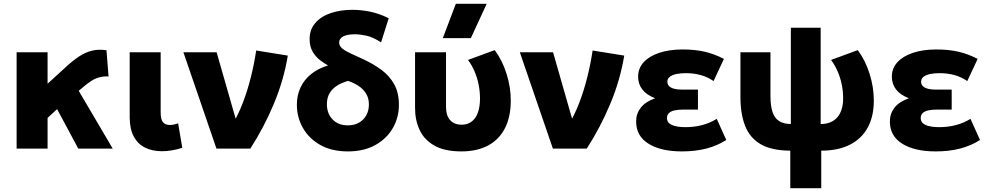

<svg xmlns="http://www.w3.org/2000/svg" viewBox="-20 -787 5228 1017"><path d="M68 0V-510H232V-343.5L330.5 -433.5Q367 -467 400.2 -488.8Q433.5 -510.5 468.2 -518.8Q503 -527 544 -521L555 -382Q527 -383.5 504.5 -377Q482 -370.5 462.2 -357.5Q442.5 -344.5 422 -327L397 -306L577 0H394.5L282.5 -209L232 -162.5V0Z M838 14Q787 14 748.5 -5Q710 -24 688.5 -64Q667 -104 667 -166.5V-510H831V-192Q831 -154.5 843.2 -139.8Q855.5 -125 879.5 -125Q889.5 -125 900.5 -127.2Q911.5 -129.5 923.5 -134L945.5 -4Q917 5 889.8 9.5Q862.5 14 838 14Z M1126.5 0 951.5 -510H1127.5L1247.5 -91L1209 -125Q1239.5 -174 1264.8 -238.8Q1290 -303.5 1308.2 -376Q1326.5 -448.5 1337 -519.5L1504.5 -492.5Q1483 -362 1430.2 -236.2Q1377.5 -110.5 1306 0Z M1822.5 15Q1737.5 15 1677.2 -18.8Q1617 -52.5 1584.8 -108.8Q1552.5 -165 1552.5 -232.5Q1552.5 -282 1571.5 -323Q1590.5 -364 1627.2 -394Q1664 -424 1717.5 -440.5Q1700.5 -449.5 1677.5 -466.5Q1654.5 -483.5 1637.2 -511.5Q1620 -539.5 1620 -580Q1620 -630.5 1650 -665.2Q1680 -700 1731.5 -717.5Q1783 -735 1847 -735Q1891 -735 1938.8 -725.5Q1986.5 -716 2039 -690.5L1998.5 -562.5Q1953.5 -591.5 1918.8 -598.5Q1884 -605.5 1863 -605.5Q1818 -605.5 1797.2 -593.8Q1776.5 -582 1776.5 -562Q1776.5 -543.5 1793 -530Q1809.5 -516.5 1839 -503.2Q1868.5 -490 1908 -471.5Q1959 -447.5 2001 -416.5Q2043 -385.5 2068 -340.8Q2093 -296 2093 -232Q2093 -164.5 2060.5 -108.2Q2028 -52 1967.5 -18.5Q1907 15 1822.5 15ZM1822.5 -123Q1856 -123 1881 -137Q1906 -151 1920 -176Q1934 -201 1934 -234Q1934 -267 1919.2 -291Q1904.5 -315 1879.8 -331.5Q1855 -348 1823.5 -358.5Q1790 -349 1764.8 -333Q1739.5 -317 1725.5 -292.8Q1711.5 -268.5 1711.5 -235.5Q1711.5 -185.5 1741.8 -154.2Q1772 -123 1822.5 -123Z M2425 15Q2336 15 2282 -15.2Q2228 -45.5 2203.2 -97.5Q2178.5 -149.5 2178.5 -215V-510H2342.5V-221.5Q2342.5 -175 2364.2 -150.8Q2386 -126.5 2425.5 -126.5Q2449.5 -126.5 2467.5 -136.2Q2485.5 -146 2497.8 -163.8Q2510 -181.5 2516.2 -207.2Q2522.5 -233 2522.5 -265Q2522.5 -303 2515.2 -339Q2508 -375 2494 -408Q2480 -441 2459 -469.5L2600.5 -521.5Q2641 -467 2663.2 -396Q2685.5 -325 2685.5 -254.5Q2685.5 -169 2655.2 -109Q2625 -49 2567 -17.2Q2509 14.5 2425 15ZM2325.5 -585 2394.5 -767H2558L2474 -585Z M2908.5 0 2733.5 -510H2909.5L3029.5 -91L2991 -125Q3021.5 -174 3046.8 -238.8Q3072 -303.5 3090.2 -376Q3108.5 -448.5 3119 -519.5L3286.5 -492.5Q3265 -362 3212.2 -236.2Q3159.5 -110.5 3088 0Z M3592 15Q3480.5 15 3415 -25.8Q3349.5 -66.5 3349.5 -144Q3349.5 -185 3374.2 -216.8Q3399 -248.5 3450 -266.5Q3404 -284.5 3382 -313.5Q3360 -342.5 3360 -381Q3360 -425.5 3389.8 -457.8Q3419.5 -490 3472.8 -507.5Q3526 -525 3595.5 -525Q3660.5 -525 3712 -513.2Q3763.5 -501.5 3814.5 -475L3759.5 -357.5Q3730 -378.5 3692.8 -389Q3655.5 -399.5 3613.5 -399.5Q3584 -399.5 3562 -394.8Q3540 -390 3527.5 -380Q3515 -370 3515 -354Q3515 -333.5 3534.8 -323Q3554.5 -312.5 3591 -312.5H3677V-206.5H3597Q3570.5 -206.5 3551.8 -202Q3533 -197.5 3523 -187.8Q3513 -178 3513 -162Q3513 -136.5 3538.8 -125Q3564.5 -113.5 3611 -113.5Q3657 -113.5 3698.5 -124.2Q3740 -135 3776.5 -157.5L3827 -45.5Q3780.5 -15.5 3722.2 -0.2Q3664 15 3592 15Z M4166 210V11Q4067 10.5 4009.5 -23Q3952 -56.5 3927 -119.8Q3902 -183 3902 -273.5V-510H4061V-280Q4061 -224.5 4072.5 -192Q4084 -159.5 4108 -145Q4132 -130.5 4169 -130V-640H4327V-130Q4356 -130 4378.2 -139.2Q4400.5 -148.5 4415.5 -166Q4430.5 -183.5 4438.2 -208.8Q4446 -234 4446 -265Q4446 -303 4438.8 -339Q4431.5 -375 4417.2 -408Q4403 -441 4382 -469.5L4523.5 -521.5Q4564 -467 4586.2 -396Q4608.5 -325 4608.5 -254.5Q4608.5 -170.5 4576.2 -111.2Q4544 -52 4481.8 -20.5Q4419.5 11 4330 11V210Z M4936 15Q4824.5 15 4759 -25.8Q4693.5 -66.5 4693.5 -144Q4693.5 -185 4718.2 -216.8Q4743 -248.5 4794 -266.5Q4748 -284.5 4726 -313.5Q4704 -342.5 4704 -381Q4704 -425.5 4733.8 -457.8Q4763.5 -490 4816.8 -507.5Q4870 -525 4939.5 -525Q5004.5 -525 5056 -513.2Q5107.5 -501.5 5158.5 -475L5103.5 -357.5Q5074 -378.5 5036.8 -389Q4999.5 -399.5 4957.5 -399.5Q4928 -399.5 4906 -394.8Q4884 -390 4871.5 -380Q4859 -370 4859 -354Q4859 -333.5 4878.8 -323Q4898.5 -312.5 4935 -312.5H5021V-206.5H4941Q4914.5 -206.5 4895.8 -202Q4877 -197.5 4867 -187.8Q4857 -178 4857 -162Q4857 -136.5 4882.8 -125Q4908.5 -113.5 4955 -113.5Q5001 -113.5 5042.5 -124.2Q5084 -135 5120.5 -157.5L5171 -45.5Q5124.5 -15.5 5066.2 -0.2Q5008 15 4936 15Z"/></svg>

Font: Geologica Thin Roman
Style: Bold
Weight: 700
Version: Version 1.010;gftools[0.9.28]